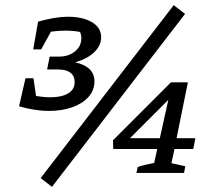

<svg xmlns="http://www.w3.org/2000/svg" viewBox="-20 -672 823 746"><path d="M79 -368H110L120 -299Q151 -294 176 -294Q219 -294 244.5 -309Q270 -324 270 -353Q270 -377 253.5 -389.5Q237 -402 208 -402H163L173 -452H209Q246 -452 271 -472Q296 -492 296 -524Q296 -536 291 -548Q264 -553 234 -553Q207 -553 178 -549L140 -480H109L128 -588Q160 -597 189.5 -602Q219 -607 243 -607Q301 -607 337 -586Q373 -565 373 -527Q373 -495 346 -469Q319 -443 272 -430Q347 -413 347 -356Q347 -321 323.5 -295Q300 -269 260 -255Q220 -241 170 -241Q144 -241 114.5 -245.5Q85 -250 54 -259ZM182 54 138 20 655 -652 699 -618ZM510 0 515 -23Q532 -29 546.5 -32Q561 -35 579 -39L591 -93H420L419 -127L644 -352H710L666 -135H739L731 -93H658L646 -38L700 -26L695 0ZM485 -135H601L634 -284Z"/></svg>

Font: Piazzolla Medium
Style: Italic
Weight: 500
Italic angle: -11.3°
Designer: Juan Pablo del Peral
Foundry: Huerta Tipografica
Version: Version 1.330